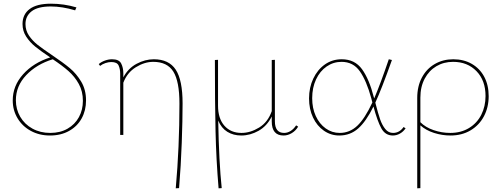

<svg xmlns="http://www.w3.org/2000/svg" viewBox="-20 -731 2715 1040"><path d="M261 -433Q322 -392 358 -362Q394 -332 420 -288.5Q446 -245 446 -187Q446 -133 422.5 -90Q399 -47 354.5 -22Q310 3 251 3Q193 3 147 -22Q101 -47 75 -90.5Q49 -134 49 -187Q49 -266 105 -328.5Q161 -391 252 -420Q200 -455 171 -478.5Q142 -502 122 -532.5Q102 -563 102 -601Q102 -653 140.5 -682Q179 -711 256 -711Q326 -711 394 -691L387 -675Q317 -696 255 -696Q185 -696 151.5 -670Q118 -644 118 -601Q118 -566 137 -538Q156 -510 184 -488Q212 -466 261 -433ZM429 -185Q429 -236 407 -276Q385 -316 351 -346Q317 -376 266 -410Q178 -383 122 -324Q66 -265 66 -188Q66 -139 89.5 -98.5Q113 -58 155.5 -34.5Q198 -11 252 -11Q306 -11 346 -34Q386 -57 407.5 -96.5Q429 -136 429 -185Z M969 -171Q969 -82 964.5 42.5Q960 167 950 288L932 289Q952 65 952 -170Q952 -290 919 -343Q886 -396 810 -396Q763 -396 716 -367Q669 -338 648 -283V0H631V-332Q631 -357 622.5 -376Q614 -395 583 -395Q568 -395 551.5 -389.5Q535 -384 522 -374L515 -384Q529 -396 548.5 -403Q568 -410 587 -410Q625 -410 636.5 -387Q648 -364 648 -334V-312Q674 -361 720 -385.5Q766 -410 813 -410Q895 -410 932 -353.5Q969 -297 969 -171Z M1595 -45Q1582 -23 1560.5 -10Q1539 3 1516 3Q1452 3 1452 -73V-100Q1426 -48 1380.5 -22.5Q1335 3 1287 3Q1244 3 1211.5 -17Q1179 -37 1162 -78Q1166 147 1181 288L1164 289Q1151 134 1147.5 -20Q1144 -174 1144 -406L1161 -407V-159Q1161 -89 1195.5 -50Q1230 -11 1288 -11Q1336 -11 1383.5 -40Q1431 -69 1452 -129V-406L1469 -407V-74Q1469 -11 1519 -11Q1537 -11 1554 -21.5Q1571 -32 1584 -52Z M2177 -36Q2165 -18 2146.5 -7.5Q2128 3 2108 3Q2067 3 2045.5 -36Q2024 -75 2003 -154Q1963 -73 1920 -35Q1877 3 1818 3Q1772 3 1734.5 -23Q1697 -49 1675.5 -94.5Q1654 -140 1654 -198Q1654 -257 1677 -305.5Q1700 -354 1740 -382Q1780 -410 1831 -410Q1902 -410 1941 -356Q1980 -302 2005 -204L2007 -198Q2042 -280 2086 -410L2103 -406Q2046 -246 2013 -175Q2028 -116 2039 -84.5Q2050 -53 2067 -32Q2084 -11 2109 -11Q2144 -11 2166 -43ZM1997 -176 1991 -199Q1965 -294 1929 -345Q1893 -396 1830 -396Q1786 -396 1749.5 -371Q1713 -346 1692 -301Q1671 -256 1671 -199Q1671 -145 1690.5 -102.5Q1710 -60 1744 -35.5Q1778 -11 1820 -11Q1874 -11 1915 -49.5Q1956 -88 1997 -176Z M2627 -210Q2627 -150 2601.5 -101.5Q2576 -53 2529 -25Q2482 3 2420 3Q2375 3 2331 -11Q2287 -25 2257 -52V288L2240 289V-200Q2240 -264 2265.5 -311.5Q2291 -359 2335.5 -384.5Q2380 -410 2435 -410Q2492 -410 2535.5 -385Q2579 -360 2603 -315Q2627 -270 2627 -210ZM2610 -211Q2610 -295 2561 -345.5Q2512 -396 2434 -396Q2384 -396 2344 -372.5Q2304 -349 2280.5 -305Q2257 -261 2257 -202V-69Q2285 -41 2329 -26Q2373 -11 2419 -11Q2477 -11 2520.5 -37.5Q2564 -64 2587 -109.5Q2610 -155 2610 -211Z"/></svg>

Font: Ysabeau Thin
Style: Regular
Weight: 200
Designer: Christian Thalmann (Catharsis Fonts)
Version: Version 0.003